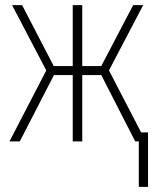

<svg xmlns="http://www.w3.org/2000/svg" viewBox="-20 -550 603 747"><path d="M17 0H57L190 -258H263V0H300V-258H374L506 0H520V177H556V-35H529L404 -276L537 -530H498L374 -293H300V-530H263V-293H189L66 -530H27L160 -276Z"/></svg>

Font: Noto Sans Mono SemiCondensed ExtraLight
Style: Regular
Weight: 200
Width: 4
Designer: Monotype Design Team
Foundry: Monotype Imaging Inc.
Version: Version 2.014